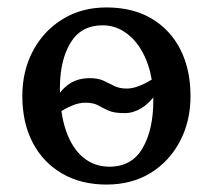

<svg xmlns="http://www.w3.org/2000/svg" viewBox="-20 -487 572 516"><path d="M266 9Q198 9 147 -20.5Q96 -50 68 -103.5Q40 -157 40 -229Q40 -297 69 -351Q98 -405 149 -436Q200 -467 266 -467Q337 -467 387.5 -437Q438 -407 465 -353.5Q492 -300 492 -229Q492 -161 463.5 -107Q435 -53 384.5 -22Q334 9 266 9ZM274 -39Q334 -39 363 -88.5Q392 -138 392 -217Q392 -279 373.5 -324.5Q355 -370 324 -394.5Q293 -419 256 -419Q198 -419 169.5 -372Q141 -325 141 -250Q141 -183 157.5 -135.5Q174 -88 204 -63.5Q234 -39 274 -39ZM315 -183Q286 -183 271 -190Q256 -197 243.5 -204Q231 -211 209 -211Q177 -211 134 -181V-228Q166 -277 220 -277Q244 -277 258.5 -270Q273 -263 287 -256Q301 -249 321 -249Q337 -249 356.5 -257Q376 -265 397 -279V-232Q381 -209 359.5 -196Q338 -183 315 -183Z"/></svg>

Font: Vollkorn
Style: Regular
Weight: 400
Designer: Friedrich Althausen
Foundry: Friedrich Althausen
Version: Version 5.001